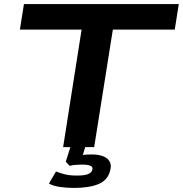

<svg xmlns="http://www.w3.org/2000/svg" viewBox="-20 -725 901 946"><path d="M291 0 382 -579H78L98 -705H861L841 -579H536L444 0ZM343 201Q309 201 274.5 196Q240 191 221 179L256 120Q279 129 302 134.5Q325 140 359 140Q394 140 412 133.5Q430 127 435 112Q439 97 425 91.5Q411 86 385 86Q374 86 356.5 87Q339 88 323 92L304 72L333 -20H406L381 61L351 45Q371 40 391 38Q411 36 431 36Q463 36 486 44Q509 52 520 70.5Q531 89 522 118Q510 164 464 182.5Q418 201 343 201Z"/></svg>

Font: Nunito Sans 7pt Expanded
Style: Bold Italic
Weight: 700
Width: 7
Italic angle: -9°
Designer: Vernon Adams
Foundry: Vernon Adams
Version: Version 3.101;gftools[0.9.27]